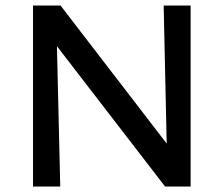

<svg xmlns="http://www.w3.org/2000/svg" viewBox="-20 -678 814 698"><path d="M673 -658V0H580L187 -510L199 0H100V-658H200L586 -156L575 -658Z"/></svg>

Font: Ysabeau SC Semibold
Style: Regular
Weight: 600
Designer: Christian Thalmann (Catharsis Fonts)
Version: Version 0.003